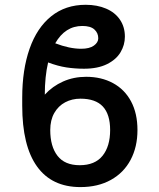

<svg xmlns="http://www.w3.org/2000/svg" viewBox="-20 -759 655 789"><path d="M544.9 -224.6Q544.9 -155.3 516.8 -102.3Q488.8 -49.3 435.8 -19.8Q382.8 9.8 310.5 9.8Q192.9 9.8 132.1 -75Q71.3 -159.7 71.3 -325.2V-357.4Q71.3 -472.7 101.6 -558.8Q131.8 -645 190.4 -692.1Q249 -739.3 332 -739.3Q379.4 -739.3 416 -723.6Q452.6 -708 472.9 -678.2Q493.2 -648.4 493.2 -608.4Q493.2 -574.2 475.3 -544.2Q457.5 -514.2 419.7 -495.4Q381.8 -476.6 325.2 -476.6Q288.6 -476.6 253.2 -481.9Q217.8 -487.3 177.7 -502.4Q164.1 -444.3 164.1 -370.1Q195.8 -404.8 239.3 -424.1Q282.7 -443.4 334 -443.4Q396.5 -443.4 444.3 -417.5Q492.2 -391.6 518.6 -342.3Q544.9 -293 544.9 -224.6ZM186.5 -224.6Q186.5 -157.2 216.3 -118.7Q246.1 -80.1 307.6 -80.1Q370.1 -80.1 401.4 -118.9Q432.6 -157.7 432.6 -224.6Q432.6 -289.1 402.6 -321.3Q372.6 -353.5 310.5 -353.5Q275.9 -353.5 247.8 -338.6Q219.7 -323.7 203.1 -294.7Q186.5 -265.6 186.5 -224.6ZM313.5 -558.6Q347.7 -558.6 365.7 -571.5Q383.8 -584.5 383.8 -601.6Q383.8 -623.5 367.9 -637.9Q352.1 -652.3 318.4 -652.3Q247.6 -652.3 207 -581.1Q265.6 -558.6 313.5 -558.6Z"/></svg>

Font: Pretendard Medium
Style: Regular
Weight: 500
Designer: Base glyphs from Inter by Rasmus Andersson; Hangeul glyphs from Noto Sans CJK(Source Han Sans) by Jang Soo-young and Kan
Foundry: Kil Hyung-jin
Version: Version 1.309